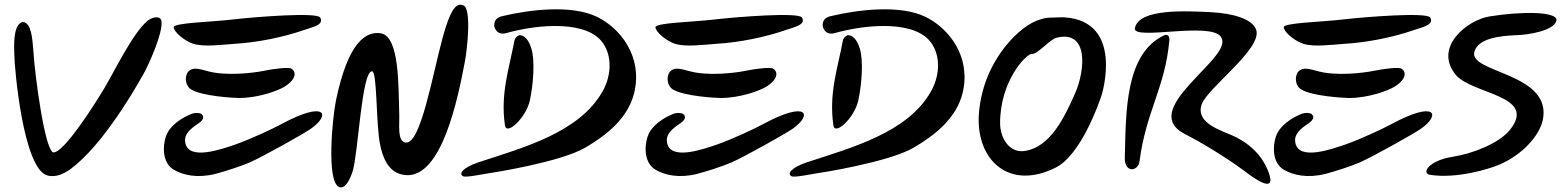

<svg xmlns="http://www.w3.org/2000/svg" viewBox="-20 -742 6664 819"><path d="M594 -430C612 -462 675 -598 669 -651C666 -677 629 -670 609 -653C546 -600 471 -443 424 -364C391 -308 251 -86 207 -92C172 -101 129 -413 122 -529C118 -577 114 -645 78 -648C32 -642 41 -528 41 -510C41 -461 78 -17 184 7C236 19 284 -22 306 -41C450 -163 591 -425 594 -430Z M721 -626C721 -607 765 -568 805 -555C851 -541 923 -551 979 -555C1081 -561 1191 -584 1277 -614C1310 -626 1364 -635 1346 -667C1333 -691 1069 -670 974 -659C883 -648 721 -645 721 -626ZM1223 -449C1214 -457 1144 -448 1111 -441C1095 -437 981 -417 890 -433C841 -442 805 -464 780 -433C765 -406 775 -374 793 -362C839 -331 983 -324 999 -324C1084 -324 1168 -356 1195 -373C1248 -407 1242 -438 1223 -449ZM1305 -192C1393 -253 1370 -315 1181 -213C1144 -193 1055 -151 985 -126C929 -107 781 -53 770 -136C765 -168 789 -191 827 -216C846 -229 854 -244 839 -256C831 -261 812 -262 799 -257C758 -241 703 -208 687 -158C674 -119 671 -46 723 -17C762 5 821 19 898 0C940 -11 1008 -33 1045 -49C1100 -73 1273 -170 1305 -192Z M1957 -719C1926 -732 1901 -703 1867 -577C1825 -422 1774 -124 1710 -134C1673 -140 1685 -211 1683 -257C1679 -367 1686 -587 1604 -600C1545 -609 1466 -570 1413 -313C1398 -240 1372 28 1425 55C1452 69 1475 20 1485 -14C1508 -91 1523 -439 1567 -438C1590 -437 1583 -208 1602 -122C1612 -75 1635 0 1712 5C1865 15 1933 -321 1963 -479C1973 -532 1992 -704 1957 -719Z M2527 -670C2418 -723 2239 -701 2122 -673C2105 -669 2088 -660 2088 -633C2091 -614 2106 -591 2140 -601C2275 -639 2495 -659 2558 -549C2594 -488 2583 -408 2549 -350C2450 -177 2215 -113 2022 -50C1950 -26 1936 1 1956 10C1969 16 2043 0 2065 -3C2075 -4 2370 -50 2476 -112C2569 -166 2659 -239 2685 -345C2723 -500 2626 -622 2527 -670ZM2246 -537C2241 -552 2227 -592 2195 -592C2185 -588 2175 -578 2174 -567C2152 -449 2114 -344 2134 -207C2141 -162 2224 -240 2240 -313C2255 -381 2263 -486 2246 -537Z M2776 -626C2776 -607 2820 -568 2860 -555C2906 -541 2978 -551 3034 -555C3136 -561 3246 -584 3332 -614C3365 -626 3419 -635 3401 -667C3388 -691 3124 -670 3029 -659C2938 -648 2776 -645 2776 -626ZM3278 -449C3269 -457 3199 -448 3166 -441C3150 -437 3036 -417 2945 -433C2896 -442 2860 -464 2835 -433C2820 -406 2830 -374 2848 -362C2894 -331 3038 -324 3054 -324C3139 -324 3223 -356 3250 -373C3303 -407 3297 -438 3278 -449ZM3360 -192C3448 -253 3425 -315 3236 -213C3199 -193 3110 -151 3040 -126C2984 -107 2836 -53 2825 -136C2820 -168 2844 -191 2882 -216C2901 -229 2909 -244 2894 -256C2886 -261 2867 -262 2854 -257C2813 -241 2758 -208 2742 -158C2729 -119 2726 -46 2778 -17C2817 5 2876 19 2953 0C2995 -11 3063 -33 3100 -49C3155 -73 3328 -170 3360 -192Z M3928 -670C3819 -723 3640 -701 3523 -673C3506 -669 3489 -660 3489 -633C3492 -614 3507 -591 3541 -601C3676 -639 3896 -659 3959 -549C3995 -488 3984 -408 3950 -350C3851 -177 3616 -113 3423 -50C3351 -26 3337 1 3357 10C3370 16 3444 0 3466 -3C3476 -4 3771 -50 3877 -112C3970 -166 4060 -239 4086 -345C4124 -500 4027 -622 3928 -670ZM3647 -537C3642 -552 3628 -592 3596 -592C3586 -588 3576 -578 3575 -567C3553 -449 3515 -344 3535 -207C3542 -162 3625 -240 3641 -313C3656 -381 3664 -486 3647 -537Z M4467 -667C4409 -667 4357 -636 4307 -587C4222 -502 4163 -384 4155 -248C4146 -58 4285 72 4483 -27C4590 -80 4667 -300 4677 -330C4682 -342 4775 -651 4521 -668C4505 -669 4483 -667 4467 -667ZM4566 -344C4520 -240 4460 -114 4351 -98C4284 -88 4247 -155 4246 -214C4245 -399 4360 -515 4382 -512C4405 -510 4450 -566 4483 -580C4626 -619 4609 -441 4566 -344Z M5288 -13C5325 16 5425 89 5393 -3C5380 -39 5346 -115 5237 -164C5189 -186 5078 -217 5106 -297C5131 -368 5368 -536 5338 -616C5321 -661 5241 -685 5146 -690C5041 -695 4838 -707 4821 -622C4810 -567 5142 -651 5188 -585C5216 -545 5147 -481 5084 -414C5013 -338 4913 -233 5033 -171C5147 -113 5263 -32 5288 -13ZM4778 -70C4776 -3 4835 -9 4841 -55C4868 -265 4950 -369 4968 -569C4970 -589 4959 -598 4945 -591C4779 -512 4783 -265 4778 -70Z M5456 -626C5456 -607 5500 -568 5540 -555C5586 -541 5658 -551 5714 -555C5816 -561 5926 -584 6012 -614C6045 -626 6099 -635 6081 -667C6068 -691 5804 -670 5709 -659C5618 -648 5456 -645 5456 -626ZM5958 -449C5949 -457 5879 -448 5846 -441C5830 -437 5716 -417 5625 -433C5576 -442 5540 -464 5515 -433C5500 -406 5510 -374 5528 -362C5574 -331 5718 -324 5734 -324C5819 -324 5903 -356 5930 -373C5983 -407 5977 -438 5958 -449ZM6040 -192C6128 -253 6105 -315 5916 -213C5879 -193 5790 -151 5720 -126C5664 -107 5516 -53 5505 -136C5500 -168 5524 -191 5562 -216C5581 -229 5589 -244 5574 -256C5566 -261 5547 -262 5534 -257C5493 -241 5438 -208 5422 -158C5409 -119 5406 -46 5458 -17C5497 5 5556 19 5633 0C5675 -11 5743 -33 5780 -49C5835 -73 6008 -170 6040 -192Z M6081 4C6195 21 6331 -21 6374 -39C6474 -81 6547 -164 6561 -230C6603 -434 6236 -430 6270 -524C6288 -577 6370 -589 6450 -592C6497 -593 6610 -611 6619 -654C6627 -694 6470 -694 6334 -672C6240 -657 6096 -543 6187 -426C6255 -338 6542 -338 6420 -187C6373 -130 6261 -86 6175 -73C6074 -57 6041 -2 6081 4Z"/></svg>

Font: Carybe
Style: Regular
Weight: 400
Designer: Genilson Lima Santos
Foundry: Genilson Lima Santos
Version: Version 1.010;PS 001.010;hotconv 1.0.70;makeotf.lib2.5.58329